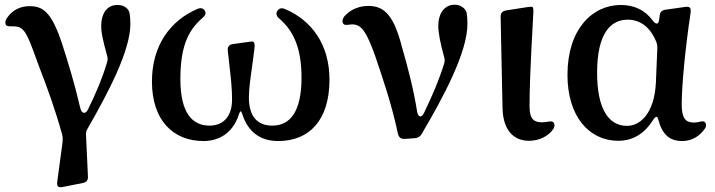

<svg xmlns="http://www.w3.org/2000/svg" viewBox="-20 -572 3016 810"><path d="M4 -469C7 -460 21 -461 31 -461H33C74 -461 87 -448 120 -359L148 -283C177 -208 212 -114 242 -5C245 7 245 16 244 27L222 191C220 204 221 211 225 215C229 218 236 219 249 216L329 200C344 197 352 189 351 173L343 0C342 -13 344 -21 351 -32C436 -180 530 -358 530 -471C530 -488 529 -501 527 -514C525 -526 520 -534 510 -541C500 -548 491 -551 475 -551C434 -551 407 -519 407 -461C407 -431 414 -404 431 -340C435 -328 435 -319 431 -307C411 -240 385 -179 351 -110C341 -89 325 -92 319 -115C294 -223 265 -316 243 -384C198 -522 161 -546 105 -546C70 -546 35 -533 10 -497C2 -486 1 -477 4 -469Z M839 23C904 23 961 -11 986 -84C993 -106 997 -108 1002 -91C1027 -13 1080 23 1154 23C1284 23 1370 -64 1370 -236C1370 -385 1294 -487 1182 -534C1168 -540 1157 -537 1150 -526C1143 -515 1146 -504 1158 -494C1223 -438 1252 -361 1252 -244C1252 -101 1204 -42 1129 -42C1063 -42 1030 -84 1030 -161C1030 -196 1037 -246 1044 -295L1048 -324L1054 -372C1055 -385 1053 -392 1050 -395C1046 -398 1039 -397 1027 -395L962 -386C946 -384 939 -373 941 -357C944 -335 946 -314 948 -294C954 -244 959 -198 959 -153C959 -78 920 -42 864 -42C790 -42 741 -97 741 -238C741 -367 769 -441 835 -497C847 -507 850 -517 844 -527C837 -538 826 -540 812 -534C701 -486 621 -383 621 -228C621 -66 709 23 839 23Z M1687 14 1730 11C1743 10 1752 5 1759 -7C1850 -161 1952 -351 1952 -471C1952 -488 1951 -502 1949 -516C1946 -528 1941 -535 1931 -542C1921 -549 1912 -552 1898 -552C1855 -552 1829 -516 1829 -462C1829 -433 1838 -389 1853 -334C1857 -322 1857 -313 1853 -301C1831 -231 1804 -169 1769 -96C1759 -74 1744 -76 1740 -100C1724 -200 1699 -293 1676 -373C1642 -504 1604 -547 1534 -547C1498 -547 1459 -534 1432 -502C1424 -491 1423 -481 1427 -474C1431 -466 1440 -466 1454 -468C1458 -469 1463 -469 1467 -469C1506 -469 1527 -435 1562 -338C1596 -238 1633 -130 1659 -7C1663 8 1672 15 1687 14Z M2212 22C2256 22 2296 1 2315 -29C2321 -39 2320 -47 2316 -54C2312 -61 2302 -61 2288 -58C2281 -57 2274 -56 2267 -56C2233 -56 2214 -69 2214 -123C2214 -195 2217 -282 2230 -519C2231 -533 2229 -540 2227 -542C2224 -544 2217 -544 2205 -542L2115 -528C2099 -525 2092 -517 2092 -501L2100 -117C2102 -21 2148 22 2212 22Z M2589 22C2640 22 2692 0 2731 -60C2745 -82 2753 -86 2757 -68C2774 -3 2806 23 2858 23C2898 23 2931 3 2952 -27C2961 -39 2960 -48 2955 -55C2950 -62 2941 -61 2927 -57C2921 -56 2915 -55 2908 -55C2871 -55 2856 -74 2856 -132C2856 -216 2872 -375 2893 -515C2895 -528 2894 -536 2890 -540C2886 -544 2878 -544 2865 -542L2787 -531C2773 -529 2764 -521 2763 -506L2761 -491C2759 -469 2748 -466 2734 -485C2701 -530 2655 -551 2599 -551C2479 -551 2374 -449 2374 -256C2374 -81 2465 22 2589 22ZM2499 -265C2499 -431 2556 -489 2628 -489C2677 -489 2721 -462 2748 -397C2753 -386 2753 -377 2753 -366L2747 -222C2740 -93 2681 -41 2625 -41C2548 -41 2499 -112 2499 -265Z"/></svg>

Font: 寒蝉锦书宋Pro Soft
Style: Regular
Weight: 700
Designer: 寒蝉锦书宋{Warren} 思源宋体{Ryoko NISHIZUKA 西塚涼子 (kana & ideographs); Frank Grießhammer (Latin, Greek & Cyrillic); Wenlong ZHANG 
Foundry: Adobe & ChillType
Version: Version 2.000;Glyphs 3.1.1 (3135)